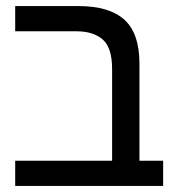

<svg xmlns="http://www.w3.org/2000/svg" viewBox="-20 -612 582 632"><path d="M349 0V-385Q349 -455 318 -482Q287 -509 232 -509H30V-592H238Q340 -592 389.5 -547Q439 -502 439 -403V0ZM30 0V-83H517V0Z"/></svg>

Font: Noto Sans Hebrew
Style: Regular
Weight: 400
Designer: Monotype Design Team
Foundry: Monotype Imaging Inc.
Version: Version 2.003;January 10, 2023;FontCreator 14.0.0.2877 64-bi